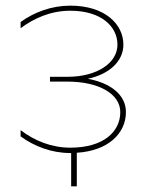

<svg xmlns="http://www.w3.org/2000/svg" viewBox="-20 -539 515 680"><path d="M229 3H232V121H252V2C365 -5 426 -68 426 -142C426 -203 372 -245 291 -260C367 -276 417 -322 417 -381C417 -453 352 -519 229 -519C163 -519 101 -496 53 -461V-439C100 -474 159 -501 229 -501C340 -501 396 -444 396 -381C396 -316 324 -267 219 -267H157V-250H219C329 -250 406 -207 406 -142C406 -72 346 -16 229 -16C163 -16 103 -40 53 -78V-56C101 -21 162 3 229 3Z"/></svg>

Font: Chess Sans Thin
Style: Regular
Weight: 100
Designer: Wolf Bōese
Foundry: Wolf Bōese
Version: Version 7.223;Glyphs 3.3 (3306)